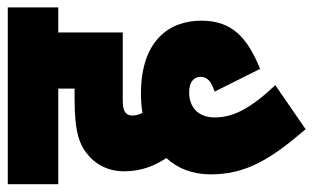

<svg xmlns="http://www.w3.org/2000/svg" viewBox="-180 -482 825 506"><g transform="rotate(-90 233.0 -229.5)"><path d="M244 -77 304 43C387 9 431 -31 431 -112C431 -196 379 -271 239 -271C222 -271 205 -270 188 -267C184 -275 181 -284 181 -293C181 -301 183 -306 187 -310C193 -316 201 -319 222 -319H400V-489H466V-622H0V-489H252V-446H228C137 -446 103 -434 73 -407C50 -386 34 -355 34 -316C34 -268 50 -233 69 -204C42 -175 26 -136 26 -87C26 6 66 71 145 163L261 83C200 18 176 -27 176 -77C176 -119 202 -144 242 -144C269 -144 283 -132 283 -114C283 -95 269 -85 244 -77Z"/></g></svg>

Font: Noto Sans ExtraCondensed Black
Style: Italic
Weight: 900
Width: 2
Italic angle: -12°
Designer: Monotype Design Team
Foundry: Monotype Imaging Inc.
Version: Version 2.013